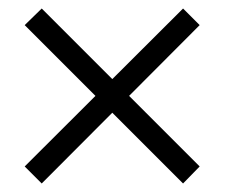

<svg xmlns="http://www.w3.org/2000/svg" viewBox="-20 -528 528 451"><path d="M410 -97 38 -469 78 -508 449 -137ZM449 -469 78 -97 38 -137 410 -508Z"/></svg>

Font: Lisu Bosa Light
Style: Regular
Weight: 300
Designer: David Morse, Annie Olsen, Victor Gaultney, Frank Grießhammer (Latin)
Foundry: SIL International
Version: Version 2.000